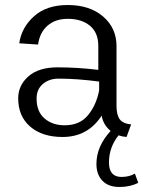

<svg xmlns="http://www.w3.org/2000/svg" viewBox="-20 -535 571 765"><path d="M375 -210Q287.5 -221.7 213.3 -221.7Q175.8 -221.7 150.8 -200.4Q125.8 -179.2 125.8 -142.5Q125.8 -90 157.5 -62.9Q189.2 -35.8 237.5 -35.8Q298.3 -35.8 331.2 -76.7Q364.2 -117.5 375 -175ZM52.5 -143.3Q52.5 -195 93.3 -230.8Q134.2 -266.7 209.2 -266.7Q286.7 -266.7 371.7 -256.7V-351.7Q371.7 -405 338.3 -432.5Q305 -460 250 -460Q200.8 -460 169.6 -432.9Q138.3 -405.8 131.7 -357.5L56.7 -362.5Q65.8 -425.8 115.8 -470.4Q165.8 -515 250 -515Q337.5 -515 390.8 -469.2Q444.2 -423.3 444.2 -351.7V-114.2Q444.2 -76.7 457.1 -59.6Q470 -42.5 502.5 -39.2L484.2 10.8Q465.8 9.2 452.5 4.2Q414.2 51.7 414.2 112.5Q414.2 170 464.2 170Q495 170 517.5 156.7L530.8 193.3Q499.2 210 455.8 210Q411.7 210 387.9 185Q364.2 160 364.2 118.3Q364.2 48.3 420.8 -13.3Q391.7 -36.7 385 -74.2Q330 10.8 229.2 10.8Q148.3 10.8 100.4 -30.4Q52.5 -71.7 52.5 -143.3Z"/></svg>

Font: Boon
Style: Regular
Weight: 400
Designer: Sungsit Sawaiwan
Foundry: FontUni
Version: Version 3.0